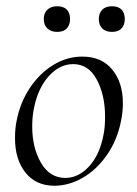

<svg xmlns="http://www.w3.org/2000/svg" viewBox="-20 -580 438 614"><path d="M28 -138Q28 -169 33 -193Q44 -251 75 -298Q106 -345 150 -372Q194 -399 243 -399Q305 -399 339 -357.5Q373 -316 373 -250Q373 -222 367 -193Q355 -132 322 -84.5Q289 -37 244.5 -11.5Q200 14 154 14Q95 14 61.5 -28Q28 -70 28 -138ZM311 -149Q316 -173 316 -207Q316 -276 289.5 -325.5Q263 -375 214 -375Q171 -375 136.5 -337Q102 -299 89 -236Q83 -208 83 -176Q83 -108 111 -59.5Q139 -11 189 -11Q231 -11 265 -48Q299 -85 311 -149ZM120 -519Q120 -538 131.5 -549Q143 -560 163 -560Q183 -560 193.5 -549.5Q204 -539 204 -519Q204 -500 193.5 -489Q183 -478 163 -478Q143 -478 131.5 -489Q120 -500 120 -519ZM296 -519Q296 -538 307 -549Q318 -560 338 -560Q358 -560 368.5 -549.5Q379 -539 379 -519Q379 -500 368.5 -489Q358 -478 338 -478Q318 -478 307 -489Q296 -500 296 -519Z"/></svg>

Font: Cormorant Garamond
Style: Italic
Weight: 400
Italic angle: -10°
Designer: Christian Thalmann (Catharsis Fonts)
Foundry: Catharsis Fonts
Version: Version 4.000